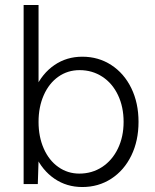

<svg xmlns="http://www.w3.org/2000/svg" viewBox="-20 -740 622 772"><path d="M75 -720H135V-93L132 0H75ZM95 -250Q95 -326 122.5 -385.5Q150 -445 199 -478.5Q248 -512 311 -512Q376 -512 427.5 -478.5Q479 -445 508 -385.5Q537 -326 537 -250Q537 -174 508 -114.5Q479 -55 427.5 -21.5Q376 12 311 12Q248 12 199 -21.5Q150 -55 122.5 -114.5Q95 -174 95 -250ZM477 -250Q477 -310 454.5 -357.5Q432 -405 391.5 -431.5Q351 -458 300 -458Q252 -458 214.5 -431.5Q177 -405 156 -357.5Q135 -310 135 -250Q135 -190 156 -142.5Q177 -95 214.5 -68.5Q252 -42 299 -42Q350 -42 390.5 -68.5Q431 -95 454 -142.5Q477 -190 477 -250Z"/></svg>

Font: Oak Sans Light
Style: Regular
Weight: 400
Designer: Erik Kennedy, Walven
Foundry: Erik Kennedy, Walven
Version: Version 1.100;Glyphs 3.1.2 (3151)